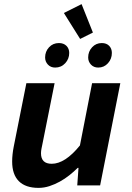

<svg xmlns="http://www.w3.org/2000/svg" viewBox="-20 -900 640 932"><path d="M167 12Q104 12 71.5 -20.5Q39 -53 39 -116Q39 -150 47 -190L108 -496H245L187 -206Q184 -191 181.5 -179Q179 -167 179 -156Q179 -105 231 -105Q296 -105 368 -194L427 -496H564L466 0H355L361 -85H357Q339 -67 317 -49.5Q295 -32 270.5 -18.5Q246 -5 220 3.5Q194 12 167 12ZM248 -572Q226 -572 212.5 -586.5Q199 -601 199 -621Q199 -650 218 -670.5Q237 -691 266 -691Q289 -691 302.5 -677.5Q316 -664 316 -643Q316 -614 296.5 -593Q277 -572 248 -572ZM457 -572Q435 -572 421.5 -586.5Q408 -601 408 -621Q408 -650 427 -670.5Q446 -691 474 -691Q497 -691 510 -677.5Q523 -664 523 -643Q523 -614 504 -593Q485 -572 457 -572ZM369 -711 290 -837 376 -880 431 -742Z"/></svg>

Font: Source Code Pro
Style: Bold Italic
Weight: 700
Italic angle: -11°
Monospace: yes
Designer: Paul D. Hunt, Teo Tuominen
Foundry: Adobe Systems Incorporated
Version: Version 1.050;PS 1.000;hotconv 16.6.51;makeotf.lib2.5.65220